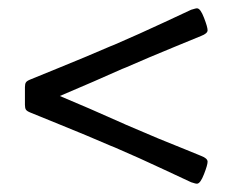

<svg xmlns="http://www.w3.org/2000/svg" viewBox="-20 -503 556 462"><path d="M255.9 -148.4 246.1 -152.3Q187.5 -177.7 125.7 -202.6Q64 -227.5 53.7 -231.9Q44.9 -235.4 42.5 -239Q40 -242.7 40 -250.5V-293.5Q40 -301.3 42.5 -304.9Q44.9 -308.6 53.7 -312Q54.7 -312.5 119.6 -338.9Q184.6 -365.2 245.6 -391.6L255.4 -395.5Q315.4 -421.4 374.5 -449Q433.6 -476.6 439.9 -479.5Q452.1 -483.4 454.6 -482.9Q462.4 -482.4 470.9 -460.2Q479.5 -438 479.5 -430.2Q479.5 -422.4 463.9 -416.5Q456.1 -413.1 397.5 -389.2Q338.9 -365.2 283.2 -340.8L273.4 -336.9Q210.4 -308.6 124 -272Q191.9 -243.7 273.9 -207L283.7 -202.6Q325.2 -184.6 361.8 -169.4Q398.4 -154.3 425.5 -143.6Q452.6 -132.8 463.9 -127.9Q479.5 -122.1 479.5 -113.8Q479.5 -106 470.9 -84Q462.4 -62 454.6 -61Q451.7 -60.5 439.9 -64.5Q433.1 -67.4 374.5 -95Q315.9 -122.6 255.9 -148.4Z"/></svg>

Font: Cooper* Medium
Style: Regular
Weight: 500
Designer: Owen Earl
Foundry: indestructible type*
Version: Version 0.001